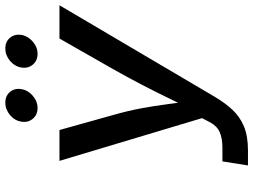

<svg xmlns="http://www.w3.org/2000/svg" viewBox="-138 -839 977 741"><g transform="rotate(-90 350.5 -468.5)"><path d="M82.5 0 98.1 -98.6H151.9Q187 -98.6 210.9 -109.1Q234.9 -119.6 249 -146.5L265.1 -177.2L100.1 -727.5H219.2L276.4 -522.9Q293.5 -463.4 303 -411.6Q312.5 -359.9 318.6 -312.7Q324.7 -265.6 331.1 -219.7H299.8Q322.8 -266.1 345.5 -313Q368.2 -359.9 394.8 -411.1Q421.4 -462.4 455.6 -522.9L572.3 -727.5H700.7L346.7 -127Q324.2 -88.9 297.4 -60.1Q270.5 -31.2 233.4 -15.6Q196.3 0 140.6 0ZM513.2 -812Q486.8 -812 471.4 -830.6Q456.1 -849.1 460.4 -874.5Q464.8 -900.4 486.3 -918.5Q507.8 -936.5 534.2 -936.5Q560.1 -936.5 575.2 -918.5Q590.3 -900.4 586.4 -874.5Q582 -849.1 560.5 -830.6Q539.1 -812 513.2 -812ZM303.7 -812Q277.8 -812 262.5 -830.6Q247.1 -849.1 251.5 -874.5Q255.4 -900.4 277.1 -918.5Q298.8 -936.5 324.7 -936.5Q351.1 -936.5 366.2 -918.5Q381.3 -900.4 377 -874.5Q373 -849.1 351.6 -830.6Q330.1 -812 303.7 -812Z"/></g></svg>

Font: Inter Medium
Style: Italic
Weight: 500
Italic angle: -9.3988°
Designer: Rasmus Andersson
Foundry: rsms
Version: Version 4.001;git-66647c0bb